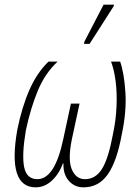

<svg xmlns="http://www.w3.org/2000/svg" viewBox="-20 -793 592 823"><path d="M133 10Q11 10 54 -236Q74 -335 106.5 -408.5Q139 -482 188 -529H227Q173 -479 142 -404Q111 -329 91 -235Q73 -129 83.5 -77Q94 -25 140 -25Q215 -25 251 -196L284 -349H321L288 -196Q270 -108 288 -66.5Q306 -25 344 -25Q390 -25 417.5 -69.5Q445 -114 464 -217Q477 -278 479.5 -337Q482 -396 475.5 -445.5Q469 -495 456 -529H495Q512 -481 517.5 -398Q523 -315 502 -217Q481 -101 442 -45.5Q403 10 338 10Q299 10 274.5 -18.5Q250 -47 252 -93H250Q233 -47 202 -18.5Q171 10 133 10ZM340 -605 342 -615 424 -773H469L467 -766L364 -605Z"/></svg>

Font: Noto Sans Condensed ExtraLight
Style: Italic
Weight: 200
Width: 3
Italic angle: -12°
Designer: Monotype Design Team
Foundry: Monotype Imaging Inc.
Version: Version 2.013; ttfautohint (v1.8.4.7-5d5b)